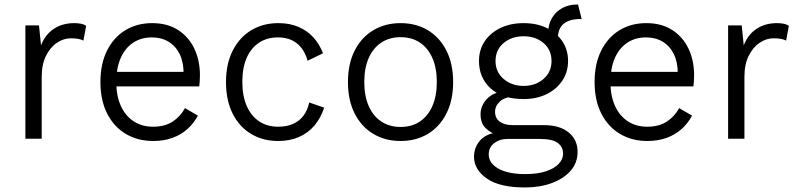

<svg xmlns="http://www.w3.org/2000/svg" viewBox="-20 -612 3522 847"><path d="M92 0V-500H152L161 -412Q179 -459 217 -484.5Q255 -510 308 -510Q322 -510 336 -507.5Q350 -505 360 -498L348 -433Q338 -438 325.5 -440.5Q313 -443 291 -443Q261 -443 231.5 -423.5Q202 -404 183 -366Q164 -328 164 -273V0Z M656 10Q588 10 535.5 -21Q483 -52 453 -110.5Q423 -169 423 -250Q423 -331 452.5 -389.5Q482 -448 533.5 -479Q585 -510 651 -510Q718 -510 765 -480Q812 -450 837 -398Q862 -346 862 -280Q862 -264 861 -252Q860 -240 859 -231H470V-295H827L790 -287Q790 -338 772.5 -373.5Q755 -409 723.5 -428Q692 -447 650 -447Q602 -447 566.5 -423Q531 -399 512 -355Q493 -311 493 -250Q493 -189 513 -145Q533 -101 569.5 -77Q606 -53 655 -53Q707 -53 741.5 -75.5Q776 -98 796 -135L853 -102Q835 -68 806.5 -42.5Q778 -17 740 -3.5Q702 10 656 10Z M1208 -510Q1258 -510 1296.5 -493.5Q1335 -477 1362 -447.5Q1389 -418 1405 -377L1337 -344Q1323 -394 1290 -420.5Q1257 -447 1206 -447Q1158 -447 1122.5 -423.5Q1087 -400 1068 -356Q1049 -312 1049 -250Q1049 -189 1068.5 -144.5Q1088 -100 1123.5 -76.5Q1159 -53 1207 -53Q1245 -53 1273 -65.5Q1301 -78 1319 -102Q1337 -126 1344 -160L1410 -137Q1395 -91 1367 -58Q1339 -25 1298.5 -7.5Q1258 10 1207 10Q1140 10 1088 -21Q1036 -52 1006.5 -110.5Q977 -169 977 -250Q977 -331 1007 -389.5Q1037 -448 1089 -479Q1141 -510 1208 -510Z M1747 -510Q1815 -510 1867 -479Q1919 -448 1949 -389.5Q1979 -331 1979 -250Q1979 -169 1949 -110.5Q1919 -52 1867 -21Q1815 10 1747 10Q1680 10 1627.5 -21Q1575 -52 1545 -110.5Q1515 -169 1515 -250Q1515 -331 1545 -389.5Q1575 -448 1627.5 -479Q1680 -510 1747 -510ZM1747 -448Q1698 -448 1662 -424Q1626 -400 1606.5 -356Q1587 -312 1587 -250Q1587 -189 1606.5 -144.5Q1626 -100 1662 -76Q1698 -52 1747 -52Q1797 -52 1832.5 -76Q1868 -100 1887.5 -144.5Q1907 -189 1907 -250Q1907 -312 1887.5 -356Q1868 -400 1832.5 -424Q1797 -448 1747 -448Z M2530 -592 2546 -528Q2545 -528 2543 -528Q2541 -528 2539 -528Q2492 -528 2466.5 -507Q2441 -486 2441 -442L2398 -465Q2398 -504 2415 -532.5Q2432 -561 2460.5 -576.5Q2489 -592 2525 -592Q2527 -592 2528 -592Q2529 -592 2530 -592ZM2380 -60Q2450 -60 2489 -27.5Q2528 5 2528 58Q2528 106 2497.5 141Q2467 176 2414.5 195.5Q2362 215 2296 215Q2184 215 2127.5 175.5Q2071 136 2071 79Q2071 39 2098 7.5Q2125 -24 2184 -29L2179 -15Q2146 -24 2123 -46Q2100 -68 2100 -108Q2100 -146 2128.5 -176Q2157 -206 2214 -212L2266 -188H2253Q2207 -184 2185.5 -164.5Q2164 -145 2164 -119Q2164 -90 2185 -75Q2206 -60 2242 -60ZM2297 156Q2352 156 2389 143.5Q2426 131 2445 110.5Q2464 90 2464 66Q2464 36 2440.5 18.5Q2417 1 2363 1H2218Q2184 1 2160 19.5Q2136 38 2136 69Q2136 108 2179 132Q2222 156 2297 156ZM2290 -510Q2348 -510 2392 -488.5Q2436 -467 2461 -429.5Q2486 -392 2486 -343Q2486 -294 2460.5 -256Q2435 -218 2391 -196.5Q2347 -175 2290 -175Q2196 -175 2144.5 -222Q2093 -269 2093 -343Q2093 -392 2118 -429.5Q2143 -467 2187.5 -488.5Q2232 -510 2290 -510ZM2290 -452Q2237 -452 2201.5 -422Q2166 -392 2166 -343Q2166 -294 2202 -263.5Q2238 -233 2290 -233Q2342 -233 2377.5 -263.5Q2413 -294 2413 -343Q2413 -392 2378 -422Q2343 -452 2290 -452Z M2836 10Q2768 10 2715.5 -21Q2663 -52 2633 -110.5Q2603 -169 2603 -250Q2603 -331 2632.5 -389.5Q2662 -448 2713.5 -479Q2765 -510 2831 -510Q2898 -510 2945 -480Q2992 -450 3017 -398Q3042 -346 3042 -280Q3042 -264 3041 -252Q3040 -240 3039 -231H2650V-295H3007L2970 -287Q2970 -338 2952.5 -373.5Q2935 -409 2903.5 -428Q2872 -447 2830 -447Q2782 -447 2746.5 -423Q2711 -399 2692 -355Q2673 -311 2673 -250Q2673 -189 2693 -145Q2713 -101 2749.5 -77Q2786 -53 2835 -53Q2887 -53 2921.5 -75.5Q2956 -98 2976 -135L3033 -102Q3015 -68 2986.5 -42.5Q2958 -17 2920 -3.5Q2882 10 2836 10Z M3192 0V-500H3252L3261 -412Q3279 -459 3317 -484.5Q3355 -510 3408 -510Q3422 -510 3436 -507.5Q3450 -505 3460 -498L3448 -433Q3438 -438 3425.5 -440.5Q3413 -443 3391 -443Q3361 -443 3331.5 -423.5Q3302 -404 3283 -366Q3264 -328 3264 -273V0Z"/></svg>

Font: Kantumruy Pro
Style: Regular
Weight: 400
Designer: Sovichet Tep
Foundry: Sovichet Tep
Version: Version 1.002